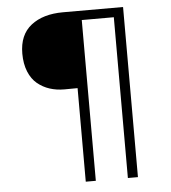

<svg xmlns="http://www.w3.org/2000/svg" viewBox="-56 -751 822 922"><g transform="rotate(-5 355.0 -290.0)"><path d="M256 -330.5Q218.5 -330.5 186 -341Q153.5 -351.5 127 -373.2Q100.5 -395 85.2 -432.5Q70 -470 70 -519Q70 -609.5 127.8 -654.8Q185.5 -700 282 -700H571.5V120H523V-655H368.5V120H320V-331Z"/></g></svg>

Font: League Mono UltraLight
Style: Regular
Weight: 200
Width: 6
Designer: Tyler Finck
Foundry: The League of Moveable Type / Tyler Finck
Version: Version 2.210